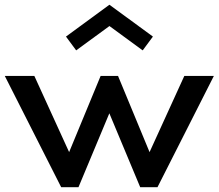

<svg xmlns="http://www.w3.org/2000/svg" viewBox="-30 -783 915 803"><path d="M225.9 0 -10 -465.5H113.6L259.1 -146.8L390.9 -465.5H463.6L595.5 -146.8L740.9 -465.5H864.5L628.6 0H556.4L427.3 -309.1L298.2 0ZM288.6 -572.3 245.9 -630 427.7 -763.2 609.5 -630 566.8 -572.3 427.7 -674.1Z"/></svg>

Font: Spartan MB SemBd
Style: Regular
Weight: 600
Designer: Matt Bailey, Mirko Velimirovic
Foundry: Matt Bailey
Version: Version 1.005